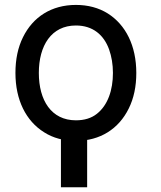

<svg xmlns="http://www.w3.org/2000/svg" viewBox="-20 -573 667 796"><path d="M232.6 -30.2V203.5H341.3V-30.2ZM294.7 11C395.2 11 472.3 -38.7 513.8 -123.2C534.8 -165.5 545.1 -214.5 545.1 -270.6C545.1 -383.2 501.4 -470.2 426.5 -517.4C388.8 -540.8 344.8 -552.6 294.7 -552.6C193.9 -552.6 116.8 -503.2 75.3 -418.7C54.3 -376.4 44 -327.1 44 -270.6C44 -158.4 87.7 -71.4 163 -24.5C200.3 -0.7 244.3 11 294.7 11ZM294.7 -74.2C192.5 -74.2 141 -157.3 141 -270.6C141 -383.9 192.8 -467.3 294.7 -467.3C365.4 -467.3 410.5 -427.9 432.2 -368.3C442.8 -338.4 448.2 -305.8 448.2 -270.6C448.2 -199.6 427.2 -137.1 381.7 -101.2C359 -83.1 329.9 -74.2 294.7 -74.2Z"/></svg>

Font: Inter 465
Style: Regular
Weight: 400
Designer: Rasmus Andersson
Foundry: rsms
Version: Version 3.019;Glyphs 3.1.2 (3151)